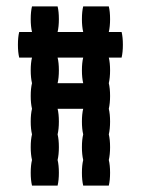

<svg xmlns="http://www.w3.org/2000/svg" viewBox="-20 -580 440 600"><path d="M360 -400H320Q324 -384 324 -360Q324 -337 320 -320Q324 -304 324 -280Q324 -257 320 -240Q324 -224 324 -200Q324 -177 320 -160Q324 -144 324 -120Q324 -97 320 -80Q324 -64 324 -40Q324 -17 320 0H240Q236 -17 236 -40Q236 -64 240 -80Q236 -97 236 -120Q236 -144 240 -160Q236 -177 236 -200Q236 -224 240 -240H160Q164 -224 164 -200Q164 -177 160 -160Q164 -144 164 -120Q164 -97 160 -80Q164 -64 164 -40Q164 -17 160 0H80Q76 -17 76 -40Q76 -64 80 -80Q76 -97 76 -120Q76 -144 80 -160Q76 -177 76 -200Q76 -224 80 -240Q76 -257 76 -280Q76 -304 80 -320Q76 -337 76 -360Q76 -384 80 -400H40Q36 -417 36 -440Q36 -464 40 -480H80Q76 -497 76 -520Q76 -544 80 -560H160Q164 -544 164 -520Q164 -497 160 -480H240Q236 -497 236 -520Q236 -544 240 -560H320Q324 -544 324 -520Q324 -497 320 -480H360Q364 -464 364 -440Q364 -417 360 -400ZM236 -360Q236 -384 240 -400H160Q164 -384 164 -360Q164 -337 160 -320H240Q236 -337 236 -360Z"/></svg>

Font: VT323
Style: Regular
Weight: 400
Monospace: yes
Designer: Peter Hull
Version: Version 2.000